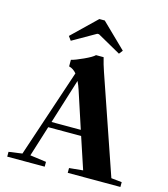

<svg xmlns="http://www.w3.org/2000/svg" viewBox="-126 -975 940 1073"><g transform="rotate(15 344.0 -438.0)"><path d="M191.9 -717.3 174.8 -740.7 314.9 -876H346.2L487.3 -738.8L470.7 -717.3L335 -793.5H325.2ZM16.6 0V-27.8L94.2 -38.6L264.2 -547.9Q245.6 -570.3 220.2 -576.7V-614.7Q243.7 -620.1 289.8 -641.4Q335.9 -662.6 349.1 -676.3H393.1Q402.3 -637.7 416.5 -596.7L609.9 -34.2L671.4 -27.8V0H366.7V-27.8L446.3 -35.6L385.7 -218.3H195.3L139.6 -40.5L233.4 -27.8V0ZM305.7 -462.4Q296.9 -489.3 286.6 -510.3L205.6 -251H375Z"/></g></svg>

Font: Elstob 14pt
Style: Bold
Weight: 700
Designer: Peter S. Baker
Version: Version 1.015